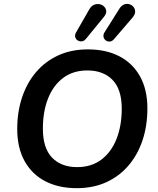

<svg xmlns="http://www.w3.org/2000/svg" viewBox="-20 -973 825 1003"><path d="M381 10Q287 10 217 -26Q147 -62 108.5 -131.5Q70 -201 70 -299Q70 -389 95.5 -465Q121 -541 169 -597Q217 -653 285 -684Q353 -715 439 -715Q534 -715 603.5 -679Q673 -643 711.5 -574Q750 -505 750 -407Q750 -316 724.5 -240Q699 -164 651 -108Q603 -52 535 -21Q467 10 381 10ZM383 -100Q458 -100 510 -139.5Q562 -179 589 -248Q616 -317 616 -405Q616 -506 568 -555.5Q520 -605 436 -605Q362 -605 310 -566Q258 -527 231 -458.5Q204 -390 204 -301Q204 -199 252 -149.5Q300 -100 383 -100ZM523 -885 429 -770Q419 -758 407 -757Q395 -756 385.5 -762Q376 -768 373 -779Q370 -790 377 -803L447 -925Q457 -942 471.5 -948Q486 -954 500.5 -951Q515 -948 524.5 -938Q534 -928 535 -914.5Q536 -901 523 -885ZM673 -882 576 -769Q566 -757 554 -756Q542 -755 533 -761.5Q524 -768 521 -779.5Q518 -791 526 -804L604 -928Q615 -945 629 -950Q643 -955 656 -951Q669 -947 677.5 -936.5Q686 -926 686 -912Q686 -898 673 -882Z"/></svg>

Font: Nunito Variable Extra Light
Style: Italic
Weight: 200
Italic angle: -9°
Designer: Vernon Adams
Foundry: Vernon Adams
Version: Version 3.602